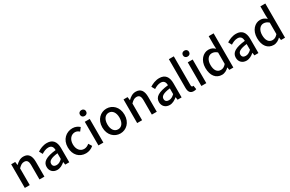

<svg xmlns="http://www.w3.org/2000/svg" viewBox="188 -2330 5863 3876"><g transform="rotate(-30 3119.5 -391.5)"><path d="M87 0H202V-390C251 -439 285 -464 336 -464C401 -464 429 -427 429 -332V0H544V-346C544 -486 492 -564 375 -564C300 -564 243 -524 193 -474H191L181 -551H87Z M841 14C907 14 966 -20 1016 -63H1020L1029 0H1123V-331C1123 -478 1060 -564 923 -564C835 -564 758 -528 701 -492L744 -414C791 -444 845 -470 903 -470C984 -470 1007 -414 1008 -351C779 -326 679 -265 679 -146C679 -49 746 14 841 14ZM876 -78C827 -78 790 -100 790 -155C790 -216 845 -258 1008 -277V-143C963 -101 924 -78 876 -78Z M1510 14C1573 14 1638 -10 1689 -55L1641 -132C1608 -103 1567 -82 1521 -82C1430 -82 1366 -158 1366 -275C1366 -391 1432 -469 1525 -469C1562 -469 1593 -452 1623 -426L1680 -501C1640 -536 1589 -564 1519 -564C1374 -564 1247 -458 1247 -275C1247 -92 1361 14 1510 14Z M1803 0H1918V-551H1803ZM1861 -653C1903 -653 1932 -680 1932 -723C1932 -763 1903 -791 1861 -791C1818 -791 1789 -763 1789 -723C1789 -680 1818 -653 1861 -653Z M2312 14C2448 14 2570 -92 2570 -275C2570 -458 2448 -564 2312 -564C2175 -564 2052 -458 2052 -275C2052 -92 2175 14 2312 14ZM2312 -82C2225 -82 2171 -158 2171 -275C2171 -391 2225 -469 2312 -469C2398 -469 2452 -391 2452 -275C2452 -158 2398 -82 2312 -82Z M2706 0H2821V-390C2870 -439 2904 -464 2955 -464C3020 -464 3048 -427 3048 -332V0H3163V-346C3163 -486 3111 -564 2994 -564C2919 -564 2862 -524 2812 -474H2810L2800 -551H2706Z M3460 14C3526 14 3585 -20 3635 -63H3639L3648 0H3742V-331C3742 -478 3679 -564 3542 -564C3454 -564 3377 -528 3320 -492L3363 -414C3410 -444 3464 -470 3522 -470C3603 -470 3626 -414 3627 -351C3398 -326 3298 -265 3298 -146C3298 -49 3365 14 3460 14ZM3495 -78C3446 -78 3409 -100 3409 -155C3409 -216 3464 -258 3627 -277V-143C3582 -101 3543 -78 3495 -78Z M4019 14C4048 14 4067 9 4081 3L4067 -84C4056 -82 4052 -82 4047 -82C4033 -82 4020 -93 4020 -124V-797H3905V-130C3905 -40 3936 14 4019 14Z M4203 0H4318V-551H4203ZM4261 -653C4303 -653 4332 -680 4332 -723C4332 -763 4303 -791 4261 -791C4218 -791 4189 -763 4189 -723C4189 -680 4218 -653 4261 -653Z M4680 14C4743 14 4800 -20 4841 -62H4844L4854 0H4948V-797H4833V-593L4837 -502C4793 -541 4753 -564 4689 -564C4567 -564 4454 -454 4454 -275C4454 -92 4543 14 4680 14ZM4708 -83C4622 -83 4573 -152 4573 -276C4573 -395 4636 -468 4712 -468C4753 -468 4792 -455 4833 -418V-150C4793 -103 4754 -83 4708 -83Z M5251 14C5317 14 5376 -20 5426 -63H5430L5439 0H5533V-331C5533 -478 5470 -564 5333 -564C5245 -564 5168 -528 5111 -492L5154 -414C5201 -444 5255 -470 5313 -470C5394 -470 5417 -414 5418 -351C5189 -326 5089 -265 5089 -146C5089 -49 5156 14 5251 14ZM5286 -78C5237 -78 5200 -100 5200 -155C5200 -216 5255 -258 5418 -277V-143C5373 -101 5334 -78 5286 -78Z M5885 14C5948 14 6005 -20 6046 -62H6049L6059 0H6153V-797H6038V-593L6042 -502C5998 -541 5958 -564 5894 -564C5772 -564 5659 -454 5659 -275C5659 -92 5748 14 5885 14ZM5913 -83C5827 -83 5778 -152 5778 -276C5778 -395 5841 -468 5917 -468C5958 -468 5997 -455 6038 -418V-150C5998 -103 5959 -83 5913 -83Z"/></g></svg>

Font: Noto Sans CJK SC Medium
Style: Regular
Weight: 500
Designer: Ryoko NISHIZUKA 西塚涼子 (kana, bopomofo & ideographs); Paul D. Hunt (Latin, Greek & Cyrillic); Sandoll Communications 산돌커뮤니
Foundry: Adobe
Version: Version 2.004;hotconv 1.0.118;makeotfexe 2.5.65603